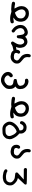

<svg xmlns="http://www.w3.org/2000/svg" viewBox="1666 -2014 667 4040"><g transform="rotate(90 2000.0 6.5)"><path d="M225.1 100.1Q200.2 105 172.4 105Q147.5 105 85 98.6Q54.7 95.7 26.4 83.5Q22 78.1 20.5 74.5Q19 70.8 18.1 68.4Q16.6 62.5 16.6 58.1Q16.6 54.2 16.6 50.8L24.9 33.7L26.9 32.7Q39.1 23.9 54.7 23.9Q59.6 23.9 64.5 24.4Q107.9 34.7 159.2 36.1Q138.7 1 123.5 -36.1Q108.4 -73.2 108.4 -107.4Q108.4 -112.3 108.9 -117.2Q111.3 -155.3 121.1 -178.2Q131.3 -202.6 157.7 -229Q184.1 -255.4 214.8 -262.7Q238.8 -268.1 263.7 -268.1Q306.2 -268.1 339.4 -252.9Q366.7 -239.7 390.4 -215.8Q414.1 -191.9 422.4 -171.4Q430.7 -151.4 434.6 -125Q436.5 -111.8 436.5 -97.7Q436.5 -83.5 434.6 -68.8Q426.3 -9.3 394.5 22.5Q378.9 38.6 362.8 48.3Q356 52.7 348.1 56.6Q359.9 59.1 367.7 59.1Q375.5 59.1 383.8 58.1Q405.3 56.6 443.4 49.3L461.4 58.1L462.4 60.1Q470.2 70.3 470.2 84.5Q470.2 91.3 469.2 93.8L461.9 110.4L459.5 111.3Q434.6 123.5 408.7 126Q390.6 127.4 373.5 127.4Q303.2 127.4 225.1 100.1ZM276.4 15.1Q295.4 7.3 312.3 -2Q329.1 -11.2 344.5 -26.6Q359.9 -42 364.7 -68.4Q367.2 -82 367.2 -95.5Q367.2 -108.9 365.2 -121.1Q361.8 -145.5 342.8 -165Q316.4 -191.4 282.2 -197.8Q272.9 -199.7 264.6 -199.7Q229.5 -199.7 209 -182.6Q192.9 -168.9 183.1 -148.9Q177.2 -136.2 177.2 -118.7Q177.2 -98.6 185.1 -71.3Q189.5 -57.1 195.8 -43.9Q207 -18.1 244.6 26.9Z M853.5 72.8Q853.5 70.8 853.5 66.9Q873 36.1 890.1 5.9Q906.7 -23.4 913.1 -52.7Q917 -70.3 917 -83.7Q917 -97.2 915 -107.4Q910.6 -132.3 892.6 -153.3Q878.9 -168.9 859.9 -168.9Q856 -168.9 851.6 -168Q825.2 -163.6 808.1 -144Q790.5 -123.5 783.2 -37.6L774.9 -22.5Q762.7 -12.7 748 -12.7Q746.1 -12.7 743.2 -12.7L724.6 -22Q716.8 -66.4 712.4 -107.9Q708.5 -146.5 688.5 -163.6Q671.4 -177.7 659.2 -177.7Q653.8 -177.7 642.3 -174.1Q630.9 -170.4 622.6 -167Q604 -159.2 591.8 -147Q571.3 -126 571.3 -94.2Q571.3 -88.4 571.8 -82.5Q574.2 -57.6 582.5 -38.6Q590.8 -19.5 605 -2Q619.6 15.6 652.3 36.1L653.3 36.6Q663.6 47.9 663.6 62.5Q663.6 65.4 663.1 69.8L654.3 86.4L652.3 87.9Q641.6 94.2 628.4 96.7L625.5 97.2Q579.1 67.4 554.2 39.6Q529.3 11.7 516.1 -24.9Q504.4 -56.6 504.4 -85.9Q504.4 -90.8 504.9 -95.2Q506.8 -128.4 515.1 -149.9Q523.4 -172.4 549.6 -197.5Q575.7 -222.7 610.8 -234.9Q637.7 -244.6 661.6 -244.6Q702.6 -244.6 727.5 -217.8Q742.2 -201.7 752 -187.5Q763.7 -199.7 775.9 -209.5Q792 -222.7 820.8 -231Q839.4 -236.8 856.9 -236.8Q865.7 -236.8 874 -235.4Q898.4 -231 913.1 -222.2Q929.7 -212.4 947.3 -193.8Q964.8 -175.3 972.7 -154.5Q980.5 -133.8 984.4 -106.4Q986.3 -91.8 986.3 -78.9Q986.3 -65.9 984.9 -54.2Q981.9 -32.7 967.3 4.4Q981 2 995.4 -1Q1009.8 -3.9 1030.3 -4.9L1045.9 3.4L1046.4 4.4Q1056.2 14.2 1056.2 28.8Q1056.2 32.7 1055.2 38.6L1046.4 55.7Q1011.2 65.4 978 70.8Q946.3 75.7 927.2 89.8Q905.8 106 887.2 109.4Q872.6 107.9 862.8 99.1Q853.5 88.9 853.5 72.8Z M1025.9 -4.9Q1025.9 -12.2 1026.4 -20Q1028.3 -49.3 1050.3 -72.8Q1061.5 -83.5 1076.7 -83.5Q1082 -83.5 1084.5 -82.5L1098.6 -75.7Q1104.5 -68.4 1106.4 -61.8Q1108.4 -55.2 1108.4 -51Q1108.4 -46.9 1108.4 -43L1106.9 -41.5Q1092.3 -20 1092.3 -2.4Q1092.3 13.2 1099.4 25.1Q1106.4 37.1 1127 43Q1147.5 48.8 1171.4 48.8Q1195.3 48.8 1210 44.4Q1224.1 40 1233.6 28.3Q1243.2 16.6 1248.5 2.4Q1252 -5.9 1252 -13.4Q1252 -21 1250.5 -26.9Q1247.6 -43 1228.8 -58.8Q1210 -74.7 1182.1 -94.2Q1152.3 -114.7 1137.2 -142.6Q1122.6 -170.4 1117.2 -196.8Q1113.8 -215.8 1113.8 -233.9Q1113.8 -269.5 1126.5 -294.4L1127.4 -295.4Q1138.7 -306.6 1154.3 -306.6Q1156.2 -306.6 1159.7 -306.6L1175.3 -296.9L1175.8 -295.9Q1184.6 -285.6 1184.6 -272.5Q1184.6 -267.6 1183.1 -262.7Q1180.7 -250 1180.7 -237.3Q1180.7 -214.8 1188.5 -192.4Q1190.9 -186.5 1193.4 -180.7Q1201.7 -164.1 1230 -142.1Q1260.3 -118.2 1284.7 -94.2Q1310.1 -68.8 1314.5 -45.4Q1316.9 -30.3 1316.9 -19.5Q1316.9 -8.8 1316.4 -1.5Q1314.5 19.5 1306.4 36.4Q1298.3 53.2 1273.2 78.4Q1248 103.5 1219.7 110.8Q1195.8 117.2 1169.4 117.2Q1161.6 117.2 1160.6 117.2Q1133.3 111.3 1106.4 106Q1080.1 100.6 1060.1 80.6L1055.7 76.2Q1034.7 52.7 1029.3 29.8Q1025.9 13.7 1025.9 -4.9Z M1493.2 172.9Q1493.2 166 1493.7 159.2Q1497.6 126.5 1516.1 105.5Q1534.2 85.4 1556.2 73.2L1577.6 71.3L1595.2 81.1L1596.2 82Q1605.5 94.7 1605.5 111.3Q1605.5 112.8 1605.5 116.7L1595.7 133.3Q1586.9 139.6 1580.1 146.5Q1565.9 160.6 1565.9 176.8Q1565.9 198.2 1585.9 215.8Q1607.4 235.4 1627 242.7Q1642.6 248.5 1662.1 248.5Q1690.4 248.5 1711.7 235.8Q1732.9 223.1 1751 207Q1768.6 191.9 1775.9 168.9Q1781.2 151.9 1781.2 133.3Q1781.2 126.5 1780.3 119.1Q1777.8 93.8 1759 78.1Q1740.2 62.5 1712.4 60.5Q1680.7 58.6 1649.9 45.4L1648.9 43.5Q1641.1 32.2 1641.1 18.1Q1641.1 11.2 1642.1 8.8L1649.9 -8.8Q1689.9 -15.6 1721.2 -24.4Q1753.4 -33.2 1770.5 -51.3Q1785.2 -66.9 1785.2 -84Q1785.2 -85.9 1785.2 -87.9Q1783.2 -109.9 1776.4 -129.4Q1769.5 -147.9 1754.4 -160.9Q1739.3 -173.8 1721.2 -180.7Q1709 -185.5 1686.5 -185.5Q1676.8 -185.5 1663.6 -184.6L1645.5 -193.8L1644.5 -194.8Q1635.3 -205.1 1635.3 -220.2Q1635.3 -223.1 1635.7 -227.5L1644.5 -246.1Q1669.9 -258.8 1692.9 -258.8Q1699.7 -258.8 1706.1 -257.8Q1743.7 -252.4 1766.6 -238.3Q1777.8 -231.4 1788.6 -222.7Q1803.2 -210 1810.5 -202.6Q1838.9 -174.3 1847.7 -137.2Q1854 -108.9 1854 -83Q1854 -73.2 1853 -63Q1849.1 -26.4 1828.1 -6.8Q1813.5 6.8 1799.8 15.6Q1809.1 24.4 1821.8 38.1Q1841.3 60.1 1847.7 93.8Q1851.6 116.7 1851.6 138.7Q1851.6 147.9 1851.1 156.7Q1848.6 187.5 1838.9 208Q1828.6 229 1798.3 258.8Q1768.1 288.6 1730.5 306.2Q1700.2 320.3 1664.1 320.3Q1622.6 320.3 1589.4 303.7Q1556.6 287.6 1532.7 263.7Q1514.6 245.6 1503.9 221.9Q1493.2 198.2 1493.2 172.9Z M2225.1 100.1Q2200.2 105 2172.4 105Q2147.5 105 2085 98.6Q2054.7 95.7 2026.4 83.5Q2022 78.1 2020.5 74.5Q2019 70.8 2018.1 68.4Q2016.6 62.5 2016.6 58.1Q2016.6 54.2 2016.6 50.8L2024.9 33.7L2026.9 32.7Q2039.1 23.9 2054.7 23.9Q2059.6 23.9 2064.5 24.4Q2107.9 34.7 2159.2 36.1Q2138.7 1 2123.5 -36.1Q2108.4 -73.2 2108.4 -107.4Q2108.4 -112.3 2108.9 -117.2Q2111.3 -155.3 2121.1 -178.2Q2131.3 -202.6 2157.7 -229Q2184.1 -255.4 2214.8 -262.7Q2238.8 -268.1 2263.7 -268.1Q2306.2 -268.1 2339.4 -252.9Q2366.7 -239.7 2390.4 -215.8Q2414.1 -191.9 2422.4 -171.4Q2430.7 -151.4 2434.6 -125Q2436.5 -111.8 2436.5 -97.7Q2436.5 -83.5 2434.6 -68.8Q2426.3 -9.3 2394.5 22.5Q2378.9 38.6 2362.8 48.3Q2356 52.7 2348.1 56.6Q2359.9 59.1 2367.7 59.1Q2375.5 59.1 2383.8 58.1Q2405.3 56.6 2443.4 49.3L2461.4 58.1L2462.4 60.1Q2470.2 70.3 2470.2 84.5Q2470.2 91.3 2469.2 93.8L2461.9 110.4L2459.5 111.3Q2434.6 123.5 2408.7 126Q2390.6 127.4 2373.5 127.4Q2303.2 127.4 2225.1 100.1ZM2276.4 15.1Q2295.4 7.3 2312.3 -2Q2329.1 -11.2 2344.5 -26.6Q2359.9 -42 2364.7 -68.4Q2367.2 -82 2367.2 -95.5Q2367.2 -108.9 2365.2 -121.1Q2361.8 -145.5 2342.8 -165Q2316.4 -191.4 2282.2 -197.8Q2272.9 -199.7 2264.6 -199.7Q2229.5 -199.7 2209 -182.6Q2192.9 -168.9 2183.1 -148.9Q2177.2 -136.2 2177.2 -118.7Q2177.2 -98.6 2185.1 -71.3Q2189.5 -57.1 2195.8 -43.9Q2207 -18.1 2244.6 26.9Z M2539.1 139.6Q2539.1 132.3 2539.6 125Q2543 90.3 2561.5 60.1Q2581.5 27.3 2609.9 -1Q2634.3 -25.4 2662.6 -43.5Q2691.4 -62 2723.6 -69.8Q2723.6 -70.3 2723.6 -76.7Q2723.6 -83 2722.7 -93.8Q2720.7 -121.6 2712.4 -129.9Q2699.7 -144 2684.6 -149.9Q2675.8 -153.8 2665.5 -153.8Q2655.3 -153.8 2648.9 -152.6Q2642.6 -151.4 2639.9 -150.9Q2637.2 -150.4 2634.5 -149.4Q2631.8 -148.4 2629.6 -147.5Q2627.4 -146.5 2625.2 -145.3Q2623 -144 2620.6 -142.6Q2613.3 -137.7 2607.9 -129.9Q2592.8 -110.8 2587.4 -92.3L2586.9 -90.3L2585 -88.4Q2574.2 -80.1 2559.6 -80.1Q2558.1 -80.1 2554.2 -80.1L2539.1 -88.4L2538.1 -89.8Q2528.3 -101.6 2528.3 -118.2Q2528.3 -121.1 2528.3 -122.6Q2534.2 -152.3 2559.6 -177.7Q2581.1 -198.7 2609.4 -210Q2634.3 -219.2 2656.7 -219.2Q2668.5 -219.2 2686.3 -216.3Q2704.1 -213.4 2713.4 -211.4Q2733.9 -206.1 2759.3 -177.5Q2784.7 -148.9 2788.1 -121.1Q2789.6 -107.9 2789.6 -94Q2789.6 -80.1 2788.6 -65.9Q2823.2 -37.6 2845.2 -9.8Q2868.2 19 2890.1 63.5Q2909.2 100.6 2909.2 132.3Q2909.2 139.6 2908.2 146.5Q2903.3 182.6 2896.5 201.2Q2889.6 221.2 2856 252Q2821.8 282.7 2778.8 286.4Q2735.8 290 2691.4 290H2690.9Q2660.6 289.1 2633.8 278.3Q2606.9 267.1 2585.4 243.2Q2564 219.2 2550.3 190.4Q2539.1 166.5 2539.1 139.6ZM2604.5 135.3Q2604.5 138.7 2605 142.6Q2606.9 158.7 2615.2 173.8Q2623.5 189 2638.7 204.6Q2652.3 219.2 2676.8 222.7Q2698.2 225.6 2716.8 225.6Q2738.3 225.6 2765.6 222.7Q2781.7 220.7 2797.4 215.8Q2827.1 194.8 2833 183.6Q2839.4 171.4 2841.3 155.8Q2842.3 150.9 2842.3 147Q2842.3 114.7 2821.8 76.7Q2809.6 53.7 2798.8 35.2Q2789.1 18.6 2753.9 -10.3Q2729.5 -4.9 2712.6 2.9Q2695.8 10.7 2666.5 34.7Q2638.2 58.6 2627.9 77.1Q2617.2 96.2 2609.4 112.8Q2604.5 123.5 2604.5 135.3Z M3025.9 -4.9Q3025.9 -12.2 3026.4 -20Q3028.3 -49.3 3050.3 -72.8Q3061.5 -83.5 3076.7 -83.5Q3082 -83.5 3084.5 -82.5L3098.6 -75.7Q3104.5 -68.4 3106.4 -61.8Q3108.4 -55.2 3108.4 -51Q3108.4 -46.9 3108.4 -43L3106.9 -41.5Q3092.3 -20 3092.3 -2.4Q3092.3 13.2 3099.4 25.1Q3106.4 37.1 3127 43Q3147.5 48.8 3171.4 48.8Q3195.3 48.8 3210 44.4Q3224.1 40 3233.6 28.3Q3243.2 16.6 3248.5 2.4Q3252 -5.9 3252 -13.4Q3252 -21 3250.5 -26.9Q3247.6 -43 3228.8 -58.8Q3210 -74.7 3182.1 -94.2Q3152.3 -114.7 3137.2 -142.6Q3122.6 -170.4 3117.2 -196.8Q3113.8 -215.8 3113.8 -233.9Q3113.8 -269.5 3126.5 -294.4L3127.4 -295.4Q3138.7 -306.6 3154.3 -306.6Q3156.2 -306.6 3159.7 -306.6L3175.3 -296.9L3175.8 -295.9Q3184.6 -285.6 3184.6 -272.5Q3184.6 -267.6 3183.1 -262.7Q3180.7 -250 3180.7 -237.3Q3180.7 -214.8 3188.5 -192.4Q3190.9 -186.5 3193.4 -180.7Q3201.7 -164.1 3230 -142.1Q3260.3 -118.2 3284.7 -94.2Q3310.1 -68.8 3314.5 -45.4Q3316.9 -30.3 3316.9 -19.5Q3316.9 -8.8 3316.4 -1.5Q3314.5 19.5 3306.4 36.4Q3298.3 53.2 3273.2 78.4Q3248 103.5 3219.7 110.8Q3195.8 117.2 3169.4 117.2Q3161.6 117.2 3160.6 117.2Q3133.3 111.3 3106.4 106Q3080.1 100.6 3060.1 80.6L3055.7 76.2Q3034.7 52.7 3029.3 29.8Q3025.9 13.7 3025.9 -4.9Z M3881.3 127Q3881.3 157.2 3871.1 186Q3869.1 190.9 3866.5 197.5Q3863.8 204.1 3856.9 212.9Q3847.7 226.1 3833 239.3Q3807.6 261.7 3784.2 269Q3761.7 276.4 3732.9 280.3Q3724.6 281.2 3714.8 281.2Q3705.1 281.2 3693.1 280.8Q3681.2 280.3 3674.8 280.3Q3643.1 276.4 3610.8 268.8Q3578.6 261.2 3551.3 240.2Q3542 229.5 3542 214.8Q3542 213.4 3542 209.5L3550.8 193.8L3552.2 192.9Q3562.5 185.1 3575.7 185.1Q3578.6 185.1 3584 186Q3606.4 199.7 3630.6 206.3Q3654.8 212.9 3676.8 214.4Q3686.5 214.8 3692.4 214.8Q3740.2 214.8 3767.1 206.5Q3783.7 201.2 3794.7 188Q3805.7 174.8 3812.5 157.7Q3818.4 144 3818.4 129.4Q3818.4 108.4 3809.1 92.3Q3793 63 3749.5 40Q3726.6 28.3 3690.4 26.4Q3654.3 24.4 3629.9 18.6Q3621.1 16.1 3615.7 10.7Q3608.4 3.4 3608.4 -8.3Q3608.4 -17.6 3613.3 -30.8L3756.8 -159.2Q3549.8 -160.2 3548.1 -160.4Q3546.4 -160.6 3544.4 -160.9Q3542.5 -161.1 3540.8 -161.6Q3539.1 -162.1 3537.4 -162.6Q3535.6 -163.1 3533.9 -163.8Q3532.2 -164.6 3530.8 -165.5Q3525.9 -168.5 3524.4 -170.9Q3514.6 -182.6 3514.6 -197.8Q3514.6 -199.2 3514.6 -202.6L3522.9 -217.8L3524.4 -218.8Q3534.7 -227.5 3547.9 -227.5Q3552.2 -227.5 3556.2 -226.6Q3824.2 -225.6 3845.7 -220.7Q3853.5 -218.8 3857.9 -213.9Q3863.8 -208 3863.8 -198.7Q3863.8 -190.4 3856.9 -177.2L3726.1 -36.1Q3751 -30.3 3773.9 -20Q3803.2 -6.3 3836.2 26.6Q3869.1 59.6 3877 88.9Q3881.3 107.9 3881.3 127Z"/></g></svg>

Font: Bakudai
Style: Bold
Weight: 700
Version: Version 1.48